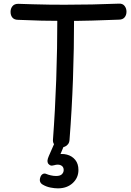

<svg xmlns="http://www.w3.org/2000/svg" viewBox="-20 -790 720 1055"><path d="M80 -681Q59 -681 48.5 -693Q38 -705 38 -725Q38 -743 48.5 -756Q59 -769 80 -769Q115 -768 160.5 -766.5Q206 -765 252.5 -764.5Q299 -764 336 -764Q411 -764 486 -765.5Q561 -767 634 -770Q654 -771 664.5 -757.5Q675 -744 675 -726Q675 -707 664.5 -694.5Q654 -682 633 -682Q560 -679 486.5 -677Q413 -675 339 -675Q274 -675 209 -676.5Q144 -678 80 -681ZM295 -697Q295 -707 299.5 -714Q304 -721 311 -726Q318 -731 326.5 -733.5Q335 -736 342 -736Q350 -736 358 -733.5Q366 -731 372.5 -726Q379 -721 383 -714Q387 -707 387 -697Q387 -524 381 -356Q375 -188 362 -21Q361 -7 354 2Q347 11 337 15.5Q327 20 316 20Q305 20 294 15.5Q283 11 276.5 1.5Q270 -8 271 -22Q283 -183 289 -353.5Q295 -524 295 -697ZM298 245Q280 245 257 240.5Q234 236 214 224Q204 218 200.5 208.5Q197 199 201 186Q205 172 214.5 166.5Q224 161 235 166Q244 170 259 173.5Q274 177 288 177Q311 177 320.5 167Q330 157 330 144Q330 126 315 118.5Q300 111 277 118Q264 122 256.5 118.5Q249 115 244 108Q240 100 241 91Q242 82 248 68L280 -5H338L306 72L284 61Q319 52 347.5 59.5Q376 67 393.5 88.5Q411 110 411 144Q411 187 379.5 216Q348 245 298 245Z"/></svg>

Font: Playpen Sans
Style: Regular
Weight: 400
Designer: Laura Meseguer, Veronika Burian, José Scaglione, Kostas Bartsokas, Vera Evstafieva, Tom Grace, Yorlmar Campos
Foundry: TypeTogether
Version: Version 2.000